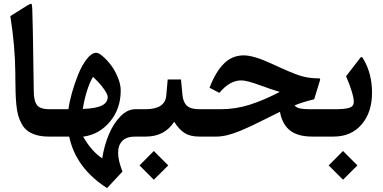

<svg xmlns="http://www.w3.org/2000/svg" viewBox="-20 -717 2012 1008"><path d="M156.2 -311.5Q157.2 -226.1 158.2 -215.8Q162.6 -169.9 185.1 -155.3Q203.1 -143.6 238.8 -143.6H252Q264.2 -143.6 264.2 -96.2V-60.5Q264.2 0 252 0H236.3Q199.7 0 172.1 -7.8Q144.5 -15.6 126 -29.1Q107.4 -42.5 95 -64.5Q82.5 -86.4 75.7 -110.6Q68.8 -134.8 65.7 -168.2Q62.5 -201.7 61.8 -234.1Q61 -266.6 60.5 -308.6Q60.5 -324.2 60.5 -332Q59.1 -478 34.2 -632.3L121.1 -687Q141.1 -699.2 144.8 -696.8Q148.4 -694.3 149.4 -669.9Q152.3 -606.4 156.2 -311.5Z M415 -145Q485.4 -147.9 515.4 -163.3Q545.4 -178.7 545.4 -208Q545.4 -221.7 524.9 -250.7Q504.4 -279.8 468.3 -313.5Q449.7 -283.7 434.8 -233.6Q419.9 -183.6 415 -145ZM613.8 -241.7Q613.8 -146 557.4 -78.4Q501 -10.7 416.5 0.5Q461.4 78.1 516.6 114.3Q527.3 46.4 551.8 -11.7Q576.2 -69.8 612.8 -106.7Q649.4 -143.6 689.9 -143.6H700.2Q712.4 -143.6 712.4 -96.2V-60.5Q712.4 0 700.2 0H690.9Q644 0 622.1 22.7Q600.1 45.4 600.1 85Q600.1 106.4 606.2 131.6Q612.3 156.7 623 183.6L542 270.5Q377.4 164.6 343.3 0H247.1Q220.2 0 220.2 -70.3V-86.4Q220.2 -143.6 247.1 -143.6H339.4Q343.8 -179.7 357.4 -228.8Q371.1 -277.8 390.4 -325.7Q409.7 -373.5 435.3 -406.7Q460.9 -439.9 485.4 -439.9Q497.6 -439.9 519 -421.9Q540.5 -403.8 561.5 -376.5Q582.5 -349.1 598.1 -312Q613.8 -274.9 613.8 -241.7Z M787.6 75.7 863.3 151.4 787.6 226.6 712.4 151.4ZM695.3 0Q668.5 0 668.5 -70.3V-86.4Q668.5 -143.6 695.3 -143.6H743.7Q847.2 -143.6 853 -215.8L860.4 -299.8H930.2L938 -217.3Q941.9 -179.2 961.9 -161.4Q981.9 -143.6 1026.4 -143.6H1036.1Q1048.3 -143.6 1048.3 -96.2V-60.5Q1048.3 0 1036.1 0H1025.9Q979 0 949.7 -18.3Q920.4 -36.6 894.5 -77.6Q843.8 0 746.1 0Z M1131.8 -229.5 1080.1 -256.3Q1111.8 -339.4 1155.3 -382.8Q1198.7 -426.3 1259.8 -426.3Q1311.5 -426.3 1405.8 -382.8Q1506.3 -335.9 1551.8 -320.8Q1597.2 -305.7 1651.4 -305.7Q1657.7 -305.7 1659.7 -304Q1661.6 -302.2 1660.2 -296.4L1629.4 -195.8Q1568.8 -181.2 1526.4 -163.6Q1536.1 -151.9 1554.7 -147.7Q1573.2 -143.6 1605 -143.6H1693.4Q1705.6 -143.6 1705.6 -96.2V-60.5Q1705.6 0 1693.4 0H1618.2Q1544.4 0 1503.2 -31.7Q1461.9 -63.5 1449.7 -129.9Q1427.2 -119.1 1383.1 -96.9Q1338.9 -74.7 1309.8 -60.8Q1280.8 -46.9 1243.7 -31.2Q1206.5 -15.6 1175 -7.8Q1143.6 0 1117.7 0H1031.2Q1004.4 0 1004.4 -70.3V-86.4Q1004.4 -143.6 1031.2 -143.6H1139.2Q1216.8 -143.6 1291 -167.2Q1365.2 -190.9 1448.7 -234.4Q1404.3 -247.6 1346.2 -269Q1275.9 -294.9 1247.1 -294.9Q1185.5 -294.9 1131.8 -229.5Z M1688.5 0Q1661.6 0 1661.6 -70.3V-86.4Q1661.6 -143.6 1688.5 -143.6H1739.3Q1790 -143.6 1813.7 -150.9Q1837.4 -158.2 1837.4 -182.1Q1837.4 -221.7 1796.9 -316.9L1863.3 -402.8Q1870.1 -411.6 1872.3 -414.3Q1874.5 -417 1877.7 -417.5Q1880.9 -418 1883.1 -414.6Q1885.3 -411.1 1890.1 -402.8Q1933.1 -328.6 1933.1 -230Q1933.1 -127 1878.4 -63.5Q1823.7 0 1732.4 0ZM1780.8 75.7 1856.4 151.4 1780.8 226.6 1705.6 151.4Z"/></svg>

Font: Sahel SemiBold WOL
Style: SemiBold-WOL
Weight: 600
Foundry: Saber Rastikerdar (saber.rastikerdar@gmail.com)
Version: Version 3.4.0